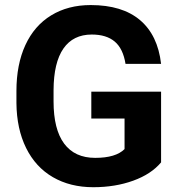

<svg xmlns="http://www.w3.org/2000/svg" viewBox="-20 -741 721 770"><path d="M626 -89.8Q586.4 -42.5 514.2 -16.4Q441.9 9.8 354 9.8Q261.7 9.8 192.1 -30.5Q122.6 -70.8 84.7 -147.5Q46.9 -224.1 45.9 -327.6V-376Q45.9 -482.4 81.8 -560.3Q117.7 -638.2 185.3 -679.4Q252.9 -720.7 343.8 -720.7Q470.2 -720.7 541.5 -660.4Q612.8 -600.1 626 -484.9H483.4Q473.6 -545.9 440.2 -574.2Q406.7 -602.5 348.1 -602.5Q273.4 -602.5 234.4 -546.4Q195.3 -490.2 194.8 -379.4V-334Q194.8 -222.2 237.3 -165Q279.8 -107.9 361.8 -107.9Q444.3 -107.9 479.5 -143.1V-265.6H346.2V-373.5H626Z"/></svg>

Font: Vazir
Style: Bold
Weight: 700
Designer: Saber Rastikerdar
Foundry: Saber Rastikerdar
Version: Version 30.0.0